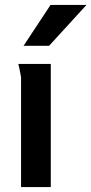

<svg xmlns="http://www.w3.org/2000/svg" viewBox="-20 -755 369 775"><path d="M65 -443Q65 -444 62.5 -456.5Q60 -469 57.5 -482Q55 -495 54 -497H185V0H65ZM184 -735H329L178 -570H75Z"/></svg>

Font: Rosario Light
Style: Bold
Weight: 700
Version: Version 1.101; ttfautohint (v1.8.1.43-b0c9)